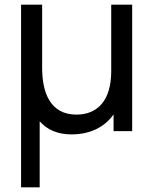

<svg xmlns="http://www.w3.org/2000/svg" viewBox="-20 -560 654 820"><path d="M70 240H149.5V-42C180.5 -6 226.5 14 285 14C362 14 425.5 -15 465 -71.5V0H544.5V-540H455V-255.5C455 -130.5 396 -70.5 306.5 -70.5C192.5 -70.5 160 -168 160 -269.5V-540H70Z"/></svg>

Font: Eudonet Medium
Style: Regular
Weight: 500
Designer: Mikhail Sharanda
Foundry: Mikhail Sharanda
Version: Version 4.503;Glyphs 3.1.2 (3151)